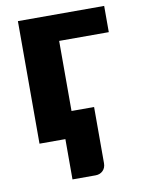

<svg xmlns="http://www.w3.org/2000/svg" viewBox="-80 -573 589 800"><g transform="rotate(-10 215.0 -173.5)"><path d="M417 -407.5H207V-111H302.5V126.5Q302.5 146.5 290.2 158.5Q278 170.5 259 170.5H161.5V0H52V-518.5H417Z"/></g></svg>

Font: Lato ExtraBold
Style: Regular
Weight: 800
Designer: Lukasz Dziedzic with Adam Twardoch and Botio Nikoltchev
Foundry: tyPoland Lukasz Dziedzic
Version: Version 2.015; 2015-08-06; http://www.latofonts.com/